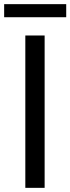

<svg xmlns="http://www.w3.org/2000/svg" viewBox="-22 -905 339 925"><path d="M100 0V-734H193V0ZM-2 -822V-885H297V-822Z"/></svg>

Font: Chiron Sans HK TT
Style: Regular
Weight: 400
Designer: Ryoko NISHIZUKA 西塚涼子 (kana, bopomofo & ideographs); Paul D. Hunt (Latin, Greek & Cyrillic); Sandoll Communications 산돌커뮤니
Foundry: Adobe
Version: Version 2.022;hotconv 1.0.109;makeotfexe 2.5.65596